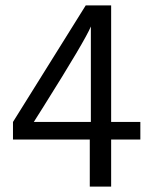

<svg xmlns="http://www.w3.org/2000/svg" viewBox="-20 -690 570 710"><path d="M28 -174V-239L297 -670H391V-239H499V-174H391V0H312V-174ZM105 -239H316V-592Q295 -541 141 -296Z"/></svg>

Font: Coval
Style: Light
Weight: 300
Foundry: Context Ltd
Version: Version 001.000